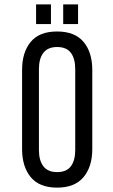

<svg xmlns="http://www.w3.org/2000/svg" viewBox="-20 -851 517 878"><path d="M213 -831H145V-741H213ZM337 -831H269V-741H337ZM241 -707C187 -707 146.8 -691.2 120.5 -659.5C94.2 -627.8 81 -585 81 -531V-169C81 -115.7 94.2 -73 120.5 -41C146.8 -9 187 7 241 7C295 7 335.3 -9 362 -41C388.7 -73 402 -115.7 402 -169V-531C402 -585 388.7 -627.8 362 -659.5C335.3 -691.2 295 -707 241 -707ZM241 -636C269.7 -636 290.7 -627.2 304 -609.5C317.3 -591.8 324 -567 324 -535V-165C324 -133 317.3 -108.2 304 -90.5C290.7 -72.8 269.7 -64 241 -64C213 -64 192.2 -72.8 178.5 -90.5C164.8 -108.2 158 -133 158 -165V-535C158 -567 164.8 -591.8 178.5 -609.5C192.2 -627.2 213 -636 241 -636Z"/></svg>

Font: Bebas Neue Regular two
Style: Regular2
Weight: 400
Designer: Ryoichi Tsunekawa & LGV (GE)
Foundry: Free Software Foundation, Inc.
Version: Version 1.003 August 13, 2016